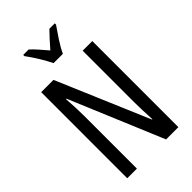

<svg xmlns="http://www.w3.org/2000/svg" viewBox="-278 -1034 1126 1126"><g transform="rotate(-45 284.5 -471.5)"><path d="M497 0H395L151 -582H147Q153 -500 153 -438V0H73V-714H175L419 -141H422Q420 -185 418.5 -221.5Q417 -258 417 -286V-714H497ZM245 -783Q229 -816 204 -857Q179 -898 153 -933V-943H198Q217 -926 239.5 -900.5Q262 -875 284 -849Q310 -879 327.5 -898Q345 -917 370 -943H415V-933Q393 -902 365.5 -860Q338 -818 322 -783Z"/></g></svg>

Font: Noto Sans Khmer ExtraCondensed
Style: Regular
Weight: 400
Width: 2
Designer: Danh Hong and the Monotype Design Team
Foundry: Monotype Imaging Inc.
Version: Version 2.004; ttfautohint (v1.8.4.7-5d5b)